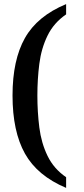

<svg xmlns="http://www.w3.org/2000/svg" viewBox="-20 -783 410 935"><path d="M302 132Q162 73 101.5 -35Q41 -143 41 -318Q41 -491 101.5 -598Q162 -705 302 -763V-713Q242 -672 211.5 -609.5Q181 -547 171.5 -472Q162 -397 162 -318Q162 -238 171.5 -162.5Q181 -87 211.5 -24Q242 39 302 80Z"/></svg>

Font: Noto Serif Bengali SemiCondensed SemiBold
Style: Regular
Weight: 600
Width: 4
Designer: Juan Bruce, Universal Thirst, Indian Type Foundry and the Monotype Design Team.
Foundry: Monotype Imaging Inc.
Version: Version 2.003; ttfautohint (v1.8.4.7-5d5b)